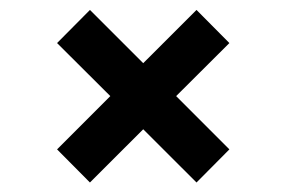

<svg xmlns="http://www.w3.org/2000/svg" viewBox="-20 -540 591 396"><path d="M165.5 -163.6 97.7 -231.9 207.5 -341.8 97.7 -451.2 165.5 -519.5 275.4 -409.7 385.3 -519.5 453.1 -451.2 343.3 -341.8 453.1 -231.9 385.3 -163.6 275.4 -273.4Z"/></svg>

Font: Modern Antiqua
Style: Regular
Weight: 500
Version: Version 1.0